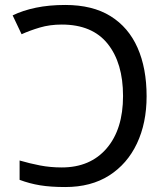

<svg xmlns="http://www.w3.org/2000/svg" viewBox="-20 -744 672 774"><path d="M243 10Q184 10 141.5 3Q99 -4 59 -19V-97Q100 -85 141.5 -77Q183 -69 229 -69Q344 -69 410 -146Q476 -223 476 -357Q476 -490 414 -567.5Q352 -645 229 -645Q181 -645 140.5 -633Q100 -621 67 -606L31 -682Q72 -702 125 -713Q178 -724 243 -724Q353 -724 425.5 -679Q498 -634 534.5 -551.5Q571 -469 571 -356Q571 -248 532 -165.5Q493 -83 420 -36.5Q347 10 243 10Z"/></svg>

Font: Noto Sans IKEA
Style: Regular
Weight: 400
Designer: Monotype Design Team
Foundry: Monotype Imaging Inc.
Version: Version 2.001